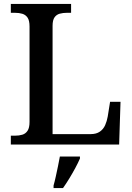

<svg xmlns="http://www.w3.org/2000/svg" viewBox="-20 -734 672 975"><path d="M35 0V-45H56Q77 -45 93.5 -50Q110 -55 120 -70Q130 -85 130 -115V-599Q130 -630 120 -644.5Q110 -659 93.5 -664Q77 -669 56 -669H35V-714H341V-669H320Q300 -669 283.5 -664.5Q267 -660 257 -646Q247 -632 247 -603V-53H441Q469 -53 487 -65.5Q505 -78 514 -98.5Q523 -119 527 -142L539 -217H592L585 0ZM252 208Q258 187 263.5 161.5Q269 136 274.5 110Q280 84 284 61H386V71Q377 92 362.5 119Q348 146 331.5 173Q315 200 300 221H252Z"/></svg>

Font: Noto Serif Gujarati Medium
Style: Regular
Weight: 500
Version: Version 2.102